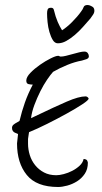

<svg xmlns="http://www.w3.org/2000/svg" viewBox="-20 -742 409 767"><path d="M331 -353Q332 -351 333 -350.5Q334 -350 334 -348Q334 -342 309 -325.5Q284 -309 247 -288.5Q210 -268 169 -247.5Q128 -227 96 -214Q96 -212 94 -201Q92 -190 92 -187V-168Q92 -145 99 -122.5Q106 -100 120.5 -82Q135 -64 156 -53Q177 -42 205 -42Q217 -42 234.5 -46.5Q252 -51 268.5 -59.5Q285 -68 298 -80Q311 -92 314 -107Q326 -106 328.5 -100Q331 -94 331 -92Q331 -66 318.5 -47.5Q306 -29 287.5 -17.5Q269 -6 248.5 -0.5Q228 5 212 5Q126 5 87 -43Q48 -91 48 -169Q48 -173 50 -187Q52 -201 52 -206Q52 -207 48 -208.5Q44 -210 39.5 -212Q35 -214 31.5 -218.5Q28 -223 28 -231Q28 -239 34 -244Q40 -249 48 -253L58 -259Q67 -297 79.5 -332.5Q92 -368 111 -404Q103 -404 94 -406Q85 -408 85 -420Q85 -434 101.5 -451Q118 -468 139.5 -483Q161 -498 182 -508.5Q203 -519 212 -519Q216 -519 217.5 -517.5Q219 -516 223 -516Q231 -516 243.5 -519Q256 -522 270 -526Q284 -530 296.5 -533Q309 -536 317 -536Q326 -536 330.5 -530Q335 -524 335 -517Q335 -509 325 -505.5Q315 -502 307 -500Q279 -495 248.5 -482.5Q218 -470 192 -455Q182 -444 168 -423.5Q154 -403 141 -377Q128 -351 117.5 -323Q107 -295 104 -270L121 -278Q198 -315 246.5 -336Q295 -357 322 -357Q327 -357 331 -353ZM352 -713Q357 -708 357 -699Q357 -691 351.5 -683Q346 -675 341 -668Q327 -652 311.5 -634.5Q296 -617 279 -602.5Q262 -588 245 -578.5Q228 -569 211 -569Q199 -569 191 -582Q183 -595 177.5 -614Q172 -633 170 -653.5Q168 -674 168 -689Q168 -698 170.5 -704.5Q173 -711 184 -711Q193 -711 195 -703Q202 -674 210.5 -654.5Q219 -635 228 -621Q236 -626 246.5 -634.5Q257 -643 267.5 -653.5Q278 -664 287.5 -675Q297 -686 304 -696Q311 -705 314 -713.5Q317 -722 330 -722Q336 -722 343 -718.5Q350 -715 352 -713Z"/></svg>

Font: Reenie Beanie
Style: Regular
Weight: 500
Designer: James Grieshaber
Foundry: James Grieshaber
Version: Version 1.000